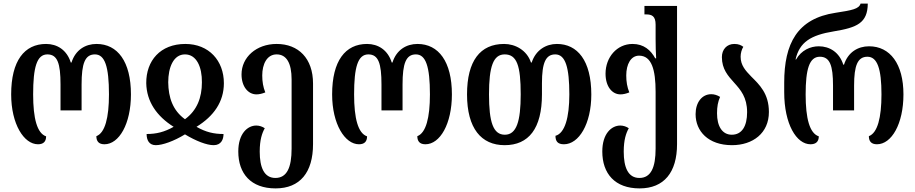

<svg xmlns="http://www.w3.org/2000/svg" viewBox="-20 -793 5078 1066"><path d="M191 8C221 8 236 -7 236 -36C186 -53 164 -135 164 -269C164 -418 184 -491 243 -491C299 -491 316 -441 316 -324V-180H433V-324C433 -441 452 -491 507 -491C562 -491 585 -424 585 -269C585 -139 563 -55 515 -37C515 -9 528 8 560 8C641 8 707 -105 707 -269C707 -451 633 -549 516 -549C454 -549 399 -516 377 -446H373C351 -516 297 -549 236 -549C115 -549 42 -455 42 -269C42 -104 113 8 191 8Z M845 13C882 13 945 -9 1007 -47C1068 -10 1128 13 1166 13C1208 13 1221 -19 1221 -49C1168 -49 1123 -59 1071 -89C1167 -148 1223 -228 1223 -331C1223 -456 1140 -549 1009 -549C870 -549 791 -456 792 -331C794 -229 850 -148 944 -89C893 -60 848 -49 794 -49C794 -15 808 13 845 13ZM1007 -131C939 -180 915 -252 914 -336C914 -419 943 -491 1007 -491C1072 -491 1102 -420 1101 -336C1101 -251 1074 -180 1007 -131Z M1510 253C1646 253 1718 164 1718 7V-329C1718 -469 1637 -549 1516 -549C1403 -549 1321 -475 1321 -380C1321 -313 1357 -269 1404 -269C1419 -269 1436 -273 1453 -280C1441 -309 1436 -340 1436 -374C1436 -437 1462 -491 1516 -491C1571 -491 1599 -442 1599 -352V32C1599 137 1573 195 1509 195C1446 195 1422 136 1422 49C1422 -17 1435 -54 1450 -81C1437 -90 1420 -96 1403 -96C1354 -96 1303 -51 1303 48C1303 171 1373 253 1510 253Z M1973 8C2003 8 2018 -7 2018 -36C1968 -53 1946 -135 1946 -269C1946 -418 1966 -491 2025 -491C2081 -491 2098 -441 2098 -324V-180H2215V-324C2215 -441 2234 -491 2289 -491C2344 -491 2367 -424 2367 -269C2367 -139 2345 -55 2297 -37C2297 -9 2310 8 2342 8C2423 8 2489 -105 2489 -269C2489 -451 2415 -549 2298 -549C2236 -549 2181 -516 2159 -446H2155C2133 -516 2079 -549 2018 -549C1897 -549 1824 -455 1824 -269C1824 -104 1895 8 1973 8Z M2782 13C2915 13 2989 -79 2989 -269V-331C2989 -445 3010 -491 3063 -491C3120 -491 3141 -417 3141 -269C3141 -140 3116 -53 3064 -39C3064 -9 3076 8 3111 8C3194 8 3263 -105 3263 -268C3263 -457 3186 -549 3072 -549C3012 -549 2955 -516 2932 -446H2928C2905 -515 2840 -549 2779 -549C2646 -549 2573 -455 2573 -269C2573 -80 2652 13 2782 13ZM2783 -45C2718 -45 2695 -115 2695 -269C2695 -422 2718 -491 2782 -491C2850 -491 2871 -428 2871 -269C2871 -120 2848 -45 2783 -45Z M3531 253C3667 253 3739 164 3739 7V-760H3558V-713H3567C3599 -713 3620 -704 3620 -656V-576C3620 -539 3621 -500 3623 -469H3618C3593 -515 3554 -549 3492 -549C3405 -549 3342 -475 3342 -384C3342 -313 3378 -269 3425 -269C3440 -269 3457 -273 3474 -280C3462 -309 3457 -340 3457 -374C3457 -437 3483 -484 3528 -484C3598 -484 3620 -406 3620 -283V32C3620 137 3594 195 3530 195C3467 195 3443 136 3443 49C3443 -17 3456 -54 3471 -81C3458 -90 3441 -96 3424 -96C3375 -96 3324 -51 3324 48C3324 171 3394 253 3531 253Z M4044 13C4160 13 4249 -54 4249 -171C4249 -274 4196 -323 4151 -368C4120 -400 4092 -430 4092 -478C4092 -498 4098 -519 4107 -533C4095 -542 4081 -549 4057 -549C4015 -549 3988 -518 3988 -476C3988 -409 4022 -372 4056 -334C4092 -294 4128 -253 4128 -170C4128 -92 4099 -45 4043 -45C3990 -45 3961 -92 3961 -164C3961 -201 3966 -228 3978 -255C3962 -265 3945 -270 3929 -270C3877 -270 3842 -224 3842 -159C3842 -65 3912 13 4044 13Z M4480 8C4510 8 4526 -7 4526 -36C4475 -53 4453 -135 4453 -269C4453 -408 4473 -478 4532 -478C4588 -478 4605 -428 4605 -318V-180H4722V-318C4722 -428 4741 -478 4796 -478C4851 -478 4874 -411 4874 -269C4874 -139 4852 -55 4804 -37C4804 -9 4817 8 4849 8C4930 8 4996 -105 4996 -269C4996 -438 4922 -536 4805 -536C4743 -536 4688 -503 4666 -434H4662C4640 -503 4586 -536 4526 -536C4479 -536 4429 -514 4400 -463H4397C4419 -559 4481 -598 4610 -619C4738 -640 4797 -665 4798 -773H4758C4749 -743 4710 -736 4619 -722C4406 -690 4334 -551 4334 -334V-281C4334 -104 4402 8 4480 8Z"/></svg>

Font: Noto Serif Georgian Condensed SemiBold
Style: Regular
Weight: 600
Width: 3
Designer: Monotype Design Team, Akaki Razmadze
Foundry: Google LLC
Version: Version 2.003